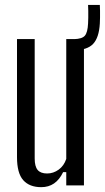

<svg xmlns="http://www.w3.org/2000/svg" viewBox="-20 -760 430 787"><path d="M149 7.2Q100.9 7.2 75.3 -21.4Q49.7 -50.1 49.7 -115.7V-600H122.2V-110.2Q122.2 -77.9 134.3 -63.4Q146.5 -48.9 173 -48.9Q198.7 -48.9 220.4 -64.6Q242.2 -80.4 251.6 -108.6V-600H324.1V0H251.6V-54.3H238.7Q223.7 -23.3 201.4 -8Q179.2 7.2 149 7.2ZM283.4 -554.4Q279.2 -554.4 274.4 -554.9Q269.6 -555.3 264.2 -556.4L263.4 -599.6Q270.2 -599.6 274.7 -599.6Q279.2 -599.6 283.4 -599.6Q316.5 -600.4 327.9 -613.8Q339.3 -627.2 341 -663.7Q341.5 -673.6 341.8 -687.7Q342 -701.8 341.8 -715.9Q341.5 -730 341 -739.9H389.2Q389.7 -730 390 -715.9Q390.2 -701.8 390 -687.7Q389.7 -673.6 389.2 -663.7Q385.9 -605.8 361.7 -580.1Q337.4 -554.4 283.4 -554.4Z"/></svg>

Font: Big Shoulders Thin
Style: Regular
Weight: 100
Designer: Patric King
Foundry: XO Type Co
Version: Version 2.002